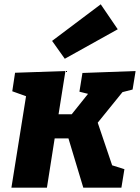

<svg xmlns="http://www.w3.org/2000/svg" viewBox="-20 -872 650 892"><path d="M596 -456 549 -444 434 -302 501 -104 558 -86 544 0H367L298 -229H234L198 0H33L101 -425L37 -448L50 -534L284 -542L252 -341H313L389 -436L349 -446L363 -533L610 -542ZM527 -736 281 -599 222 -682 448 -852Z"/></svg>

Font: Bitter Pro ExtraBold
Style: Italic
Weight: 800
Italic angle: -9°
Designer: Sol Matas, and Bitter project Authors
Foundry: Sol Matas
Version: Version 1.010